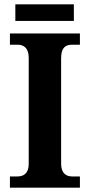

<svg xmlns="http://www.w3.org/2000/svg" viewBox="-20 -869 415 889"><path d="M51 -772H322V-849H51ZM26 0H350V-52H314C286 -52 263 -67 263 -111V-600C263 -649 284 -662 314 -662H350V-714H26V-662H61C88 -662 113 -649 113 -601V-110C113 -65 88 -52 61 -52H26Z"/></svg>

Font: Noto Serif Hebrew SemiCondensed
Style: Bold
Weight: 700
Width: 4
Designer: Monotype Design Team
Foundry: Monotype Imaging Inc.
Version: Version 2.004